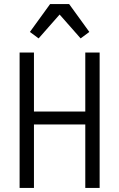

<svg xmlns="http://www.w3.org/2000/svg" viewBox="-20 -930 590 950"><path d="M77 0V-670H148V-378H402V-670H473V0H402V-314H148V0ZM379 -740 275 -858 171 -740 128 -772 228 -910H322L422 -772Z"/></svg>

Font: Lode Term
Style: Regular
Weight: 400
Monospace: yes
Designer: Belleve Invis
Foundry: Belleve Invis
Version: Version 29.2.0